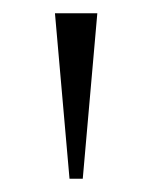

<svg xmlns="http://www.w3.org/2000/svg" viewBox="-20 -760 230 290"><path d="M85 -490 63 -740H127L105 -490Z"/></svg>

Font: Spectral ExtraLight
Style: Regular
Weight: 275
Designer: Jean-Baptiste Levee
Foundry: Production Type
Version: Version 2.001